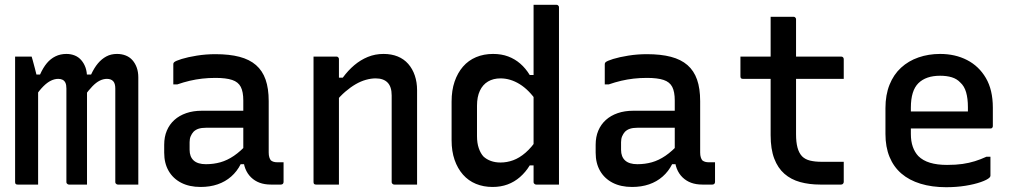

<svg xmlns="http://www.w3.org/2000/svg" viewBox="-20 -770 4240 801"><path d="M557 0Q543 0 528 0Q513 0 499 0Q485 0 472 0Q469 0 466.5 -1.5Q464 -3 462.5 -5Q461 -7 461 -11Q461 -50 461 -89Q461 -128 461 -167Q461 -206 461 -245Q461 -284 461 -323Q461 -362 461 -401Q461 -422 452 -431.5Q443 -441 426 -441Q411 -441 396 -433.5Q381 -426 365.5 -410Q350 -394 331 -368L317 -459H360Q373 -487 388.5 -505.5Q404 -524 423.5 -534.5Q443 -545 468 -545Q488 -545 504.5 -538.5Q521 -532 532.5 -519Q544 -506 550.5 -488Q557 -470 557 -447Q557 -403 557 -359.5Q557 -316 557 -273Q557 -230 557 -186.5Q557 -143 557 -100Q557 -75 557 -50Q557 -25 557 0ZM343 0Q331 0 317.5 0Q304 0 292 0Q280 0 268 0Q265 0 262.5 -1.5Q260 -3 258.5 -5Q257 -7 257 -11Q257 -50 257 -89Q257 -128 257 -167Q257 -206 257 -245Q257 -284 257 -323Q257 -362 257 -401Q257 -416 253 -424.5Q249 -433 241.5 -437Q234 -441 223 -441Q208 -441 192.5 -433.5Q177 -426 161 -410Q145 -394 126 -367L109 -459H147Q160 -488 175.5 -506.5Q191 -525 211.5 -535Q232 -545 257 -545Q276 -545 292 -538.5Q308 -532 319.5 -518.5Q331 -505 337 -487.5Q343 -470 343 -447Q343 -407 343 -360Q343 -313 343 -258Q343 -203 343 -139Q343 -75 343 0ZM139 0Q129 0 118 0Q107 0 97 0Q87 0 76 0Q65 0 54 0Q51 0 49 -0.5Q47 -1 45.5 -2.5Q44 -4 43.5 -6Q43 -8 43 -11Q43 -82 43 -152Q43 -222 43 -293Q43 -364 43 -434Q43 -464 43 -489.5Q43 -515 43 -534Q52 -534 60.5 -534Q69 -534 77.5 -534Q86 -534 95 -534Q104 -534 112 -534Q112 -534 116.5 -518.5Q121 -503 126 -483Q131 -463 135 -447Q139 -431 139 -431Q139 -370 139 -299Q139 -228 139 -152.5Q139 -77 139 0Z M1101 -348Q1101 -321 1101 -294.5Q1101 -268 1101 -240.5Q1101 -213 1101 -186Q1101 -159 1101 -134Q1101 -122 1103.5 -114Q1106 -106 1110 -101Q1115 -97 1121.5 -95Q1128 -93 1137 -93Q1139 -93 1141.5 -93Q1144 -93 1147 -93H1163Q1163 -72 1163 -52Q1163 -32 1163 -11Q1163 -6 1160 -3Q1157 0 1152 0Q1147 0 1133.5 0Q1120 0 1110 0Q1084 0 1063.5 -7.5Q1043 -15 1027.5 -30Q1012 -45 1003.5 -66.5Q995 -88 995 -116Q995 -150 995 -185.5Q995 -221 995 -255Q995 -271 995 -287Q995 -303 995 -319Q995 -335 995 -351Q995 -387 984.5 -407.5Q974 -428 948.5 -436.5Q923 -445 879 -445Q850 -445 823.5 -442Q797 -439 771.5 -433Q746 -427 720 -418H703Q703 -439 703 -460Q703 -481 703 -501Q703 -505 704 -507Q705 -509 706 -510Q712 -516 738 -524Q764 -532 801.5 -538Q839 -544 879 -544Q937 -544 979 -533Q1021 -522 1048 -498.5Q1075 -475 1088 -438Q1101 -401 1101 -348ZM771 -145Q771 -116 788 -100.5Q805 -85 839 -85Q871 -85 899.5 -93Q928 -101 956 -120Q984 -139 1014 -172V-85H984Q969 -55 944.5 -33.5Q920 -12 888 -1Q856 10 817 10Q770 10 736 -7.5Q702 -25 683.5 -57Q665 -89 665 -133V-166Q665 -199 676 -225Q687 -251 707.5 -269.5Q728 -288 757 -298Q786 -308 822 -308Q857 -308 890 -308Q923 -308 954.5 -308Q986 -308 1017 -308Q1025 -308 1029.5 -296Q1034 -284 1035 -267.5Q1036 -251 1036 -237Q1000 -237 969 -237Q938 -237 906.5 -237Q875 -237 839 -237Q821 -237 808.5 -233Q796 -229 787 -220Q780 -212 775.5 -201.5Q771 -191 771 -177Z M1720 0Q1695 0 1673 0Q1651 0 1625 0Q1622 0 1619.5 -1.5Q1617 -3 1615.5 -5Q1614 -7 1614 -11Q1614 -71 1614 -131.5Q1614 -192 1614 -252Q1614 -312 1614 -372Q1614 -408 1597 -425.5Q1580 -443 1547 -443Q1528 -443 1506.5 -437Q1485 -431 1463.5 -418.5Q1442 -406 1420.5 -387.5Q1399 -369 1378 -343V-446H1410Q1432 -476 1458 -498Q1484 -520 1514.5 -532.5Q1545 -545 1580 -545Q1613 -545 1639 -534.5Q1665 -524 1683 -503.5Q1701 -483 1710.5 -455Q1720 -427 1720 -394Q1720 -346 1720 -297Q1720 -248 1720 -199.5Q1720 -151 1720 -102Q1720 -76 1720 -50.5Q1720 -25 1720 0ZM1394 0Q1377 0 1362 0Q1347 0 1331 0Q1315 0 1299 0Q1296 0 1294 -0.5Q1292 -1 1290.5 -2.5Q1289 -4 1288.5 -6Q1288 -8 1288 -11Q1288 -64 1288 -117.5Q1288 -171 1288 -223.5Q1288 -276 1288 -329Q1288 -382 1288 -435Q1288 -466 1288 -491.5Q1288 -517 1288 -534Q1306 -534 1322 -534Q1338 -534 1353 -534Q1368 -534 1383 -534Q1387 -534 1389 -532.5Q1391 -531 1392.5 -529Q1394 -527 1394 -523Q1394 -436 1394 -349Q1394 -262 1394 -174.5Q1394 -87 1394 0Z M2037 -545Q2072 -545 2100 -534.5Q2128 -524 2150.5 -504.5Q2173 -485 2190 -457H2221V-345Q2187 -395 2148 -419Q2109 -443 2068 -443Q2038 -443 2016 -430Q1994 -417 1982 -391.5Q1970 -366 1970 -329V-202Q1970 -173 1977.5 -151.5Q1985 -130 1997 -117Q2010 -105 2028 -98.5Q2046 -92 2068 -92Q2095 -92 2121 -101.5Q2147 -111 2172.5 -133Q2198 -155 2221 -190V-80H2190Q2173 -52 2149.5 -31.5Q2126 -11 2097.5 -0.5Q2069 10 2035 10Q1997 10 1965.5 -3Q1934 -16 1911.5 -41.5Q1889 -67 1876.5 -103Q1864 -139 1864 -185V-346Q1864 -393 1876.5 -429.5Q1889 -466 1911.5 -492Q1934 -518 1966 -531.5Q1998 -545 2037 -545ZM2301 -750Q2305 -750 2307 -748.5Q2309 -747 2310.5 -745Q2312 -743 2312 -739Q2312 -663 2312 -584.5Q2312 -506 2312 -428Q2312 -350 2312 -274.5Q2312 -199 2312 -128Q2312 -92 2312 -60Q2312 -28 2312 0Q2301 0 2289 0Q2277 0 2265 0Q2253 0 2241 0Q2229 0 2217 0Q2214 0 2211.5 -1.5Q2209 -3 2207.5 -5Q2206 -7 2206 -11Q2206 -91 2206 -171Q2206 -251 2206 -330.5Q2206 -410 2206 -490Q2206 -570 2206 -650Q2206 -675 2206 -700Q2206 -725 2206 -750Q2218 -750 2230 -750Q2242 -750 2254 -750Q2266 -750 2278 -750Q2290 -750 2301 -750Z M2901 -348Q2901 -321 2901 -294.5Q2901 -268 2901 -240.5Q2901 -213 2901 -186Q2901 -159 2901 -134Q2901 -122 2903.5 -114Q2906 -106 2910 -101Q2915 -97 2921.5 -95Q2928 -93 2937 -93Q2939 -93 2941.5 -93Q2944 -93 2947 -93H2963Q2963 -72 2963 -52Q2963 -32 2963 -11Q2963 -6 2960 -3Q2957 0 2952 0Q2947 0 2933.5 0Q2920 0 2910 0Q2884 0 2863.5 -7.5Q2843 -15 2827.5 -30Q2812 -45 2803.5 -66.5Q2795 -88 2795 -116Q2795 -150 2795 -185.5Q2795 -221 2795 -255Q2795 -271 2795 -287Q2795 -303 2795 -319Q2795 -335 2795 -351Q2795 -387 2784.5 -407.5Q2774 -428 2748.5 -436.5Q2723 -445 2679 -445Q2650 -445 2623.5 -442Q2597 -439 2571.5 -433Q2546 -427 2520 -418H2503Q2503 -439 2503 -460Q2503 -481 2503 -501Q2503 -505 2504 -507Q2505 -509 2506 -510Q2512 -516 2538 -524Q2564 -532 2601.5 -538Q2639 -544 2679 -544Q2737 -544 2779 -533Q2821 -522 2848 -498.5Q2875 -475 2888 -438Q2901 -401 2901 -348ZM2571 -145Q2571 -116 2588 -100.5Q2605 -85 2639 -85Q2671 -85 2699.5 -93Q2728 -101 2756 -120Q2784 -139 2814 -172V-85H2784Q2769 -55 2744.5 -33.5Q2720 -12 2688 -1Q2656 10 2617 10Q2570 10 2536 -7.5Q2502 -25 2483.5 -57Q2465 -89 2465 -133V-166Q2465 -199 2476 -225Q2487 -251 2507.5 -269.5Q2528 -288 2557 -298Q2586 -308 2622 -308Q2657 -308 2690 -308Q2723 -308 2754.5 -308Q2786 -308 2817 -308Q2825 -308 2829.5 -296Q2834 -284 2835 -267.5Q2836 -251 2836 -237Q2800 -237 2769 -237Q2738 -237 2706.5 -237Q2675 -237 2639 -237Q2621 -237 2608.5 -233Q2596 -229 2587 -220Q2580 -212 2575.5 -201.5Q2571 -191 2571 -177Z M3069 -534H3489Q3494 -534 3497 -531Q3500 -528 3500 -523Q3500 -509 3500 -495.5Q3500 -482 3500 -469Q3500 -456 3500 -441H3080Q3077 -441 3075 -441.5Q3073 -442 3071.5 -443.5Q3070 -445 3069.5 -447Q3069 -449 3069 -452Q3069 -467 3069 -480Q3069 -493 3069 -506Q3069 -519 3069 -534ZM3500 -95Q3500 -74 3500 -53Q3500 -32 3500 -11Q3500 -7 3497 -3.5Q3494 0 3489 0Q3486 0 3476.5 0Q3467 0 3453.5 0Q3440 0 3426.5 0Q3413 0 3402 0Q3356 0 3318 -10.5Q3280 -21 3252.5 -45Q3225 -69 3210 -108.5Q3195 -148 3195 -206Q3195 -255 3195 -304.5Q3195 -354 3195 -403Q3195 -452 3195 -501Q3195 -550 3195 -600Q3195 -625 3195 -650Q3195 -675 3195 -700Q3219 -700 3242.5 -700Q3266 -700 3290 -700Q3294 -700 3296 -698.5Q3298 -697 3299.5 -695Q3301 -693 3301 -689Q3301 -629 3301 -569.5Q3301 -510 3301 -450Q3301 -390 3301 -330.5Q3301 -271 3301 -210Q3301 -177 3307 -154.5Q3313 -132 3326 -118Q3339 -105 3359.5 -100Q3380 -95 3408 -95Q3421 -95 3433.5 -95Q3446 -95 3459 -95Q3472 -95 3484 -95Z M3902 -545Q3965 -545 4014.5 -519.5Q4064 -494 4093 -444.5Q4122 -395 4122 -321V-244Q4122 -241 4120.5 -238.5Q4119 -236 4117 -235Q4115 -234 4111 -234H3861Q3845 -234 3828 -234Q3811 -234 3794 -234H3760L3751 -305H4018Q4018 -310 4018 -314.5Q4018 -319 4018 -323Q4018 -359 4010.5 -385Q4003 -411 3986 -426Q3972 -441 3951 -447.5Q3930 -454 3902 -454Q3843 -454 3811.5 -423Q3780 -392 3780 -321V-211Q3780 -181 3788 -158Q3796 -135 3811 -119Q3830 -100 3860 -91Q3890 -82 3931 -82Q3968 -82 3995.5 -86Q4023 -90 4047 -97.5Q4071 -105 4095 -116H4112Q4112 -97 4112 -77Q4112 -57 4112 -37Q4112 -35 4111 -33Q4110 -31 4108 -29Q4099 -20 4072 -10.5Q4045 -1 4007.5 5Q3970 11 3927 11Q3868 11 3820.5 -3.5Q3773 -18 3740.5 -46Q3708 -74 3691 -115.5Q3674 -157 3674 -211V-319Q3674 -374 3691 -416.5Q3708 -459 3739 -487.5Q3770 -516 3812 -530.5Q3854 -545 3902 -545Z"/></svg>

Font: Recursive Monospace Medium
Style: Regular
Weight: 500
Version: Version 1.047